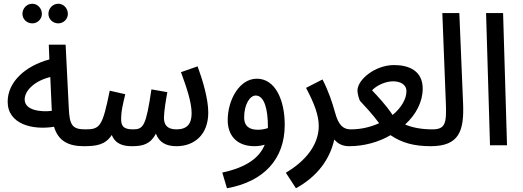

<svg xmlns="http://www.w3.org/2000/svg" viewBox="-20 -777 2795 1027"><path d="M292 -652C320 -652 343 -675 343 -703C343 -732 320 -757 292 -757C262 -757 239 -732 239 -703C239 -675 262 -652 292 -652ZM153 -652C181 -652 204 -675 204 -703C204 -732 181 -757 153 -757C123 -757 100 -732 100 -703C100 -675 123 -652 153 -652Z M428 5C468 5 484 -15 484 -42C484 -68 469 -85 437 -85C367 -85 352 -107 348 -198L331 -538H241L244 -459C117 -425 21 -340 21 -233C21 -112 156 -80 269 -99C292 -21 349 5 428 5ZM112 -245C112 -291 163 -344 249 -365L257 -184C199 -177 112 -186 112 -245Z M427 5C496 5 543 -2 578 -55C598 -5 641 5 687 5C746 5 785 -7 814 -62C832 -14 870 5 924 5C1020 5 1094 -57 1094 -175C1094 -250 1063 -351 1037 -422L948 -391C978 -310 1005 -230 1005 -171C1005 -115 981 -85 924 -85C871 -85 857 -113 857 -147C857 -180 868 -246 875 -284L790 -299C761 -102 747 -85 691 -85C635 -85 627 -108 628 -147C629 -186 636 -213 650 -273L567 -292C528 -101 516 -85 437 -85Z M1194 230C1390 195 1503 75 1503 -109C1503 -245 1451 -356 1354 -356C1260 -356 1198 -242 1198 -134C1198 -59 1240 5 1342 5C1360 5 1379 2 1396 -3C1368 66 1300 118 1169 146ZM1286 -149C1286 -218 1316 -266 1348 -266C1394 -266 1413 -192 1413 -100C1413 -97 1413 -94 1413 -92C1396 -86 1377 -83 1359 -83C1319 -83 1286 -98 1286 -149Z M1563 230C1678 167 1745 74 1768 -31C1788 -7 1814 5 1847 5C1888 5 1904 -15 1904 -42C1904 -68 1889 -85 1857 -85C1818 -85 1791 -104 1772 -176C1758 -226 1739 -286 1705 -352L1617 -307C1660 -226 1685 -162 1685 -103C1685 -34 1650 63 1509 147Z M1847 5C1928 5 2006 -17 2069 -54C2129 -13 2194 5 2285 5C2321 5 2341 -11 2341 -42C2341 -69 2324 -85 2295 -85C2232 -85 2185 -95 2147 -111C2206 -165 2241 -233 2241 -303C2241 -398 2168 -429 2088 -429C1987 -429 1892 -352 1892 -292C1892 -277 1901 -242 1907 -236C1933 -208 1970 -169 2008 -118C1964 -98 1912 -85 1857 -85ZM1970 -294C1999 -324 2046 -342 2083 -342C2117 -342 2154 -328 2154 -289C2154 -247 2126 -200 2080 -162C2044 -216 2002 -260 1970 -294Z M2284 5C2437 5 2463 -78 2457 -224L2437 -707H2346L2365 -221C2369 -117 2361 -85 2293 -85Z M2601 0H2692L2671 -707H2580Z"/></svg>

Font: Noto Sans Arabic ExtCond Med
Style: Regular
Weight: 500
Width: 2
Designer: Monotype Design Team, Nadine Chahine, Nizar Qandah and Khaled Hosny
Foundry: Monotype Imaging Inc.
Version: Version 2.012